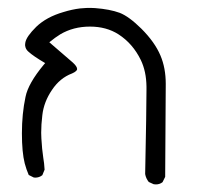

<svg xmlns="http://www.w3.org/2000/svg" viewBox="-20 -286 540 496"><path d="M358.4 -52.2Q358.4 -3.4 355 163.6Q356.9 174.8 364.3 184.1L377 189.9Q379.9 190.4 382.8 190.4Q392.6 190.4 399.9 184.6L406.7 170.9L408.2 -69.3Q408.2 -110.4 394.5 -142.6Q379.9 -177.2 345.2 -211.9Q313 -243.7 289.1 -252.9Q263.7 -262.2 225.6 -265.1Q218.8 -265.6 213.9 -265.6Q209 -265.6 202.9 -265.4Q196.8 -265.1 186.5 -264.2Q166 -261.7 144 -254.9Q100.1 -242.2 73.7 -216.8Q47.9 -191.4 45.4 -175.8Q44.9 -173.3 44.9 -171.6Q44.9 -169.9 44.9 -168.2Q44.9 -166.5 45.9 -163.6Q47.9 -157.2 53.7 -152.3Q65.9 -141.1 96.7 -123L93.3 -119.1Q52.7 -70.3 45.9 -35.6Q36.6 7.8 36.6 58.6Q36.6 107.4 43.9 136.2Q47.9 151.4 54.2 166L66.9 172.4Q68.8 172.9 70.8 172.9Q81.5 172.9 89.4 166.5L95.2 152.3Q94.2 134.8 91.8 121.6Q88.4 99.1 86.9 71.8Q86.4 64.5 86.4 57.1Q86.4 35.6 89.4 11.2Q93.3 -22.9 114.3 -53.7Q134.8 -84.5 166 -96.2Q172.9 -99.1 176.3 -102.5Q179.2 -104.5 179.2 -107.9Q179.2 -114.3 168 -124.5L107.4 -176.8Q123.5 -189.9 135.7 -197.3Q169.4 -217.3 212.4 -217.3Q254.9 -217.3 286.1 -197.3Q323.2 -173.3 343.8 -130.9Q357.9 -101.6 358.4 -62.5Q358.4 -58.1 358.4 -52.2Z"/></svg>

Font: Bakudai
Style: Light
Weight: 300
Version: Version 1.48